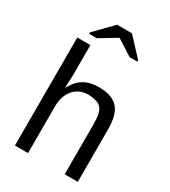

<svg xmlns="http://www.w3.org/2000/svg" viewBox="-216 -1011 989 1116"><g transform="rotate(30 278.0 -452.5)"><path d="M155 -438Q183 -490 223 -514Q263 -538 324 -538Q410 -538 450.5 -495.5Q491 -453 491 -352V0H403V-335Q403 -376 397.5 -401.5Q392 -427 379 -441.5Q366 -456 345.5 -462Q325 -468 294 -470Q231 -470 194 -427Q157 -384 157 -312V0H69V-725H157V-536Q157 -521 156.5 -505.5Q156 -490 155 -474Q154 -458 154 -449Q154 -440 153 -438ZM441 -788V-778H390L283 -846H282L169 -778H118V-788L232 -905H332Z"/></g></svg>

Font: Libra Sans
Style: Regular
Weight: 400
Foundry: Context Ltd
Version: Version 1.000; ttfautohint (v1.3)